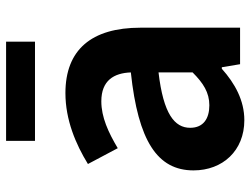

<svg xmlns="http://www.w3.org/2000/svg" viewBox="-116 -693 823 631"><g transform="rotate(-90 295.5 -377.5)"><path d="M216 14C281 14 337 -17 385 -60H390L400 0H520V-327C520 -489 447 -574 305 -574C217 -574 137 -540 72 -500L124 -402C176 -433 226 -456 278 -456C347 -456 371 -414 373 -359C148 -335 51 -272 51 -153C51 -57 116 14 216 14ZM265 -101C222 -101 191 -120 191 -164C191 -215 236 -252 373 -268V-156C338 -121 307 -101 265 -101ZM148 -674H474V-769H148Z"/></g></svg>

Font: Noto Sans CJK TC
Style: Bold
Weight: 700
Designer: Ryoko NISHIZUKA 西塚涼子 (kana, bopomofo & ideographs); Paul D. Hunt (Latin, Greek & Cyrillic); Sandoll Communications 산돌커뮤니
Foundry: Adobe
Version: Version 2.004;hotconv 1.0.118;makeotfexe 2.5.65603